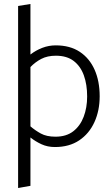

<svg xmlns="http://www.w3.org/2000/svg" viewBox="-20 -726 556 965"><path d="M260 -498Q332 -498 381 -465.5Q430 -433 455.5 -375.5Q481 -318 481 -242Q481 -170 454.5 -112Q428 -54 378 -20.5Q328 13 256 13Q219 13 188.5 -1Q158 -15 133 -35V208L71 219V-696L133 -706V-452Q160 -473 192.5 -485.5Q225 -498 260 -498ZM259 -39Q313 -39 348 -66Q383 -93 400.5 -139Q418 -185 418 -241Q418 -301 401.5 -347Q385 -393 350.5 -419.5Q316 -446 261 -446Q218 -446 187.5 -430Q157 -414 133 -389V-91Q156 -71 185 -55Q214 -39 259 -39Z"/></svg>

Font: Catamaran Thin Light
Style: Regular
Weight: 300
Version: Version 2.000